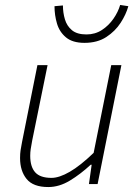

<svg xmlns="http://www.w3.org/2000/svg" viewBox="-20 -743 549 775"><path d="M175 12Q114 12 87.5 -20.5Q61 -53 61 -105Q61 -123 63 -136Q65 -149 69 -170L131 -480H172L110 -176Q106 -155 104 -141.5Q102 -128 102 -114Q102 -70 122 -47.5Q142 -25 188 -25Q219 -25 261.5 -49.5Q304 -74 358 -126L429 -480H470L374 0H339L350 -78H346Q305 -40 262 -14Q219 12 175 12ZM321 -570Q273 -570 246.5 -592Q220 -614 210 -648Q200 -682 200 -718L234 -721Q234 -692 242 -665Q250 -638 270.5 -621Q291 -604 329 -604Q364 -604 391.5 -622Q419 -640 438 -667.5Q457 -695 465 -723L498 -718Q489 -685 467 -651Q445 -617 409 -593.5Q373 -570 321 -570Z"/></svg>

Font: Source Sans 3 Light
Style: Italic
Weight: 300
Italic angle: -11°
Designer: Paul D. Hunt
Foundry: Adobe
Version: Version 3.046;hotconv 1.0.118;makeotfexe 2.5.65603